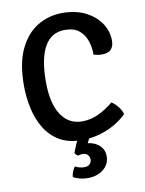

<svg xmlns="http://www.w3.org/2000/svg" viewBox="-99 -765 801 1059"><g transform="rotate(-10 302.0 -235.0)"><path d="M455 -440Q455.5 -478.5 443.5 -515.8Q431.5 -553 402.5 -577.5Q373.5 -602 321 -602Q245.5 -602 207.8 -534.5Q170 -467 170 -338Q170 -217.5 212.2 -153Q254.5 -88.5 330 -88.5Q378 -88.5 421.5 -109Q465 -129.5 506.5 -163.5Q525 -151.5 542 -130Q559 -108.5 564 -88Q536 -60 496.5 -37Q457 -14 409.5 -0.5Q362 13 309.5 13Q236.5 13 186.2 -16.5Q136 -46 105.2 -96.5Q74.5 -147 60.8 -209.8Q47 -272.5 47 -338.5Q47 -463.5 85 -542.5Q123 -621.5 186.2 -659Q249.5 -696.5 324.5 -696.5Q399.5 -696.5 454.2 -668.8Q509 -641 538.8 -596.2Q568.5 -551.5 568.5 -499Q568.5 -467.5 552.5 -450.2Q536.5 -433 502 -433Q489 -433 478.2 -434.8Q467.5 -436.5 455 -440ZM257 75Q263 58 273.8 33.5Q284.5 9 293.5 -6H360.5Q355.5 1 348.8 14.2Q342 27.5 338.5 35.5Q376.5 39 402.8 62.8Q429 86.5 429 123.5Q429 168.5 394 196.8Q359 225 305 225Q281.5 225 259.8 219Q238 213 225 204.5Q226 189 232 174.5Q238 160 246.5 149Q256 154.5 269.2 158.5Q282.5 162.5 296 162.5Q318 162.5 328.2 151.8Q338.5 141 338.5 126Q338.5 110.5 328.2 99.8Q318 89 298.5 89Q292.5 89 286.5 90.2Q280.5 91.5 275.5 93.5Q269.5 91 264.2 85.8Q259 80.5 257 75Z"/></g></svg>

Font: Signika Light Medium
Style: Regular
Weight: 500
Version: Version 2.003;gftools[0.9.32]